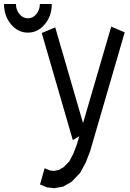

<svg xmlns="http://www.w3.org/2000/svg" viewBox="-206 -760 665 981"><path d="M362.3 -624 431.2 -594.7 254.9 11.2 232.4 69.8 203.6 123 159.7 168.9 116.7 193.4 71.3 201.7 34.2 197.3 -1.5 182.6 22 99.6 49.3 110.8 69.3 113.3 94.7 108.4 119.1 94.2 147.9 64.5 168 27.3 186.5 -21.5 199.2 -64 166 -44.4 7.3 -591.3 76.2 -620.1 218.3 -130.9ZM-2.4 -739.7H58.6Q58.6 -678.7 22.9 -636Q-12.7 -593.3 -63.5 -593.3Q-114.3 -593.3 -149.9 -636Q-185.5 -678.7 -185.5 -739.7H-124.5Q-124.5 -709.5 -106.7 -688Q-88.9 -666.5 -63.5 -666.5Q-38.1 -666.5 -20.3 -688Q-2.4 -709.5 -2.4 -739.7Z"/></svg>

Font: Gap Sans
Style: Regular
Weight: 400
Designer: Alexandre Liziard and Étienne Ozeray
Foundry: Interstices.io
Version: Version 1.6.1 - December 3. 2014